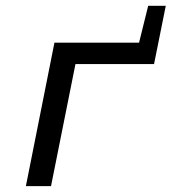

<svg xmlns="http://www.w3.org/2000/svg" viewBox="-20 -636 590 656"><path d="M486.3 -616.2H546.4L506.3 -417H237.8L154.3 0H68.4L166 -490.2H455.1Z"/></svg>

Font: Code New Roman
Style: Italic
Weight: 400
Italic angle: -11°
Monospace: yes
Designer: Sam Radian
Foundry: Code New Roman
Version: Version 1.508 October 19, 2014